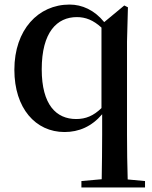

<svg xmlns="http://www.w3.org/2000/svg" viewBox="-20 -563 666 842"><path d="M425 259H616V231L540 224C538 159 537 93 537 27V-381L541 -531L525 -539L437 -466C394 -519 340 -543 285 -543C148 -543 43 -433 43 -257C43 -88 136 16 263 16C326 16 382 -8 428 -62V27C428 93 427 158 426 223L337 231V259ZM425 -89C390 -55 356 -41 314 -41C227 -41 163 -103 163 -259C163 -422 230 -488 317 -488C355 -488 389 -475 425 -442Z"/></svg>

Font: Noto Serif CJK SC SemiBold
Style: Regular
Weight: 600
Designer: Ryoko NISHIZUKA 西塚涼子 (kana & ideographs); Frank Grießhammer (Latin, Greek & Cyrillic); Wenlong ZHANG 张文龙 (bopomofo); San
Foundry: Adobe
Version: Version 2.001;hotconv 1.1.0;makeotfexe 2.6.0